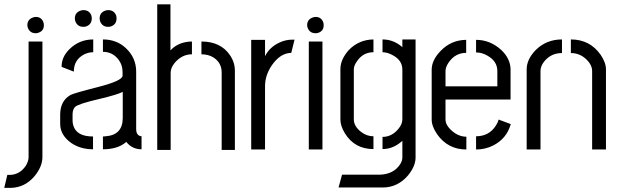

<svg xmlns="http://www.w3.org/2000/svg" viewBox="-61 -707 2923 908"><path d="M74.2 -510.7H139.6V36.1Q139.6 81.1 101.6 127Q55.7 180.7 -11.7 181.6H-41L-26.4 120.1H-10.7Q34.2 117.2 61.5 76.2Q74.2 54.7 74.2 36.1ZM68.4 -587.9Q68.4 -614.3 93.8 -624Q101.6 -627 108.4 -627Q133.8 -627 143.6 -603.5Q146.5 -595.7 146.5 -587.9Q146.5 -561.5 122.1 -552.7Q115.2 -549.8 108.4 -549.8Q81.1 -549.8 71.3 -574.2Q68.4 -581.1 68.4 -587.9Z M293 -620.1Q293 -646.5 318.4 -656.2Q326.2 -659.2 333 -659.2Q361.3 -659.2 371.1 -633.8Q373 -627 373 -620.1Q373 -591.8 346.7 -582Q339.8 -580.1 333 -580.1Q306.6 -580.1 295.9 -604.5Q293 -612.3 293 -620.1ZM410.2 -620.1Q410.2 -646.5 435.5 -656.2Q443.4 -659.2 450.2 -659.2Q478.5 -659.2 488.3 -633.8Q490.2 -627 490.2 -620.1Q490.2 -591.8 463.9 -582Q457 -580.1 450.2 -580.1Q423.8 -580.1 413.1 -604.5Q410.2 -612.3 410.2 -620.1ZM223.6 -121.1Q223.6 -68.4 275.4 -31.2Q319.3 -1 378.9 -1V-61.5Q299.8 -61.5 285.2 -115.2Q282.2 -126 282.2 -136.7V-168Q283.2 -190.4 293.9 -201.2Q308.6 -215.8 410.2 -239.3Q492.2 -258.8 519.5 -272.5V-149.4Q519.5 -68.4 438.5 -62.5Q431.6 -61.5 425.8 -61.5V-1Q495.1 -1 534.2 -34.2Q535.2 -35.2 536.1 -36.1Q563.5 -1 608.4 -1V-62.5Q584 -64.5 583 -94.7V-368.2Q583 -433.6 534.2 -479.5Q490.2 -520.5 425.8 -520.5V-461.9Q472.7 -461.9 501 -422.9Q518.6 -398.4 518.6 -367.2V-349.6Q519.5 -325.2 400.4 -294.9Q289.1 -266.6 272.5 -257.8Q224.6 -230.5 223.6 -167ZM230.5 -390.6 288.1 -368.2Q288.1 -423.8 335.9 -449.2Q356.4 -460 379.9 -460V-520.5Q313.5 -520.5 266.6 -473.6Q229.5 -436.5 230.5 -390.6Z M682.6 2V-686.5H745.1V-468.8Q783.2 -509.8 846.7 -510.7V-450.2Q799.8 -450.2 765.6 -410.2Q746.1 -386.7 746.1 -364.3V2ZM891.6 -450.2V-510.7Q982.4 -510.7 1026.4 -446.3Q1049.8 -412.1 1049.8 -373V2H987.3V-364.3Q987.3 -410.2 948.2 -435.5Q923.8 -450.2 891.6 -450.2Z M1127 0V-518.6H1192.4V-441.4Q1212.9 -483.4 1260.7 -505.9Q1290 -519.5 1321.3 -519.5H1332L1316.4 -457Q1264.6 -456.1 1224.6 -398.4Q1192.4 -350.6 1192.4 -299.8V0Z M1391.6 -587.9Q1391.6 -614.3 1417 -624Q1424.8 -627 1431.6 -627Q1458 -627 1467.8 -601.6Q1469.7 -594.7 1469.7 -587.9Q1469.7 -560.5 1444.3 -551.8Q1437.5 -549.8 1431.6 -549.8Q1404.3 -549.8 1394.5 -574.2Q1391.6 -581.1 1391.6 -587.9ZM1399.4 0V-510.7H1463.9V0Z M1540 179.7 1556.6 119.1H1737.3Q1800.8 116.2 1831.1 70.3Q1841.8 53.7 1841.8 38.1V-41Q1798.8 -2 1748 -2V-59.6Q1792 -59.6 1823.2 -97.7Q1841.8 -120.1 1841.8 -142.6V-377.9Q1841.8 -423.8 1792 -448.2Q1768.6 -460 1748 -460V-520.5Q1796.9 -520.5 1836.9 -488.3Q1839.8 -485.4 1841.8 -483.4V-520.5H1904.3V38.1Q1904.3 79.1 1868.2 123Q1820.3 178.7 1751 179.7ZM1548.8 -141.6V-381.8Q1549.8 -426.8 1587.9 -469.7Q1635.7 -519.5 1705.1 -520.5V-460Q1654.3 -460 1625 -414.1Q1612.3 -395.5 1612.3 -378.9V-142.6Q1612.3 -110.4 1645.5 -84Q1672.9 -62.5 1705.1 -62.5V-2Q1616.2 -2 1570.3 -76.2Q1548.8 -111.3 1548.8 -141.6Z M1980.5 -141.6V-378.9Q1981.4 -423.8 2023.4 -466.8Q2072.3 -517.6 2143.6 -518.6V-457Q2091.8 -457 2060.5 -411.1Q2045.9 -389.6 2045.9 -371.1V-298.8H2291V-371.1Q2291 -418 2243.2 -444.3Q2217.8 -459 2190.4 -459V-518.6Q2256.8 -518.6 2309.6 -470.7Q2352.5 -429.7 2353.5 -379.9V-236.3H2045.9V-141.6Q2045.9 -113.3 2080.1 -85Q2110.4 -60.5 2144.5 -60.5V0Q2057.6 0 2006.8 -71.3Q1980.5 -109.4 1980.5 -141.6ZM2190.4 0V-62.5Q2252 -62.5 2284.2 -113.3Q2293.9 -127.9 2296.9 -141.6L2354.5 -120.1Q2335 -50.8 2270.5 -18.6Q2233.4 0 2190.4 0Z M2429.7 0V-378.9Q2429.7 -425.8 2471.7 -469.7Q2522.5 -520.5 2596.7 -520.5V-456.1Q2543.9 -456.1 2511.7 -415Q2495.1 -393.6 2495.1 -371.1V0ZM2638.7 -456.1V-520.5Q2728.5 -520.5 2779.3 -448.2Q2804.7 -411.1 2804.7 -378.9V0H2739.3V-371.1Q2739.3 -402.3 2707 -430.7Q2677.7 -456.1 2638.7 -456.1Z"/></svg>

Font: Post No Bills Jaffna Medium
Style: Regular
Weight: 500
Designer: Kosala Senevirathne, Siva Puranthara, Lasantha Premarathna, Tharique Azeez
Foundry: Mooniak
Version: Version 1.220 ; ttfautohint (v1.6)